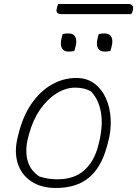

<svg xmlns="http://www.w3.org/2000/svg" viewBox="-20 -923 681 953"><path d="M359 -536Q412 -536 449 -508Q486 -480 506.5 -433.5Q527 -387 529.5 -329.5Q532 -272 515 -212L510 -194Q482 -91 420.5 -40.5Q359 10 258 10Q183 10 134 -23.5Q85 -57 67.5 -114Q50 -171 68 -243L72 -259Q94 -347 136.5 -408.5Q179 -470 236.5 -503Q294 -536 359 -536ZM353 -488Q306 -488 260 -459Q214 -430 178.5 -378.5Q143 -327 124 -257L119 -238Q104 -180 116 -129.5Q128 -79 175 -47Q197 -40 219.5 -36.5Q242 -33 264 -33Q349 -33 399 -78.5Q449 -124 468 -202L472 -218Q492 -300 481 -365Q470 -430 431 -470Q398 -488 353 -488ZM291 -754Q303 -757 321 -757Q345 -757 354 -739.5Q363 -722 355 -692L349 -670Q337 -667 319 -667Q296 -667 287 -684.5Q278 -702 285 -731ZM470 -754Q482 -757 500 -757Q524 -757 533 -739.5Q542 -722 534 -692L528 -670Q516 -667 498 -667Q475 -667 466 -684.5Q457 -702 464 -731ZM269 -903H618Q647 -903 639 -870Q636 -858 631 -853H287Q271 -853 264.5 -859.5Q258 -866 262 -882Q265 -895 269 -903Z"/></svg>

Font: Recursive Sn Csl St Lt
Style: Italic
Weight: 300
Italic angle: -15°
Version: Version 1.079;hotconv 1.0.112;makeotfexe 2.5.65598; ttfautoh